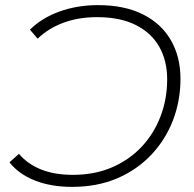

<svg xmlns="http://www.w3.org/2000/svg" viewBox="-20 -725 756 750"><path d="M363 -705Q466 -705 538 -669Q610 -633 647.5 -568Q685 -503 685 -417Q685 -332 656 -256Q627 -180 571.5 -121Q516 -62 438 -28.5Q360 5 261 5Q179 5 116 -20Q53 -45 17 -91L54 -124Q88 -84 140.5 -63Q193 -42 265 -42Q350 -42 418 -71.5Q486 -101 534 -152.5Q582 -204 607.5 -271.5Q633 -339 633 -415Q633 -488 602 -542.5Q571 -597 510 -627.5Q449 -658 359 -658Q287 -658 228.5 -636.5Q170 -615 127 -574L97 -609Q143 -655 212.5 -680Q282 -705 363 -705Z"/></svg>

Font: Montserrat Thin Light
Style: Italic
Weight: 300
Italic angle: -11.3°
Version: Version 9.000